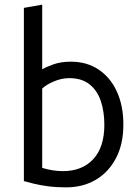

<svg xmlns="http://www.w3.org/2000/svg" viewBox="-20 -796 600 828"><path d="M265 12Q223 12 188.5 7.5Q154 3 127.5 -3.5Q101 -10 83 -15V-762L162 -776V-497Q176 -506 209 -518Q242 -530 285 -530Q355 -530 406 -495.5Q457 -461 484.5 -400Q512 -339 512 -259Q512 -175 480.5 -114.5Q449 -54 393.5 -21Q338 12 265 12ZM251 -58Q334 -58 382 -109.5Q430 -161 430 -258Q430 -314 415 -359.5Q400 -405 366.5 -432Q333 -459 279 -459Q245 -459 211.5 -444.5Q178 -430 162 -414V-72Q185 -65 207.5 -61.5Q230 -58 251 -58Z"/></svg>

Font: Ubuntu Sans Mono
Style: Regular
Weight: 400
Monospace: yes
Designer: Dalton Maag Ltd
Foundry: Dalton Maag Ltd
Version: Version 1.006